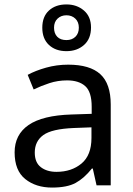

<svg xmlns="http://www.w3.org/2000/svg" viewBox="-20 -837 601 867"><path d="M288 -545Q386 -545 433 -502Q480 -459 480 -365V0H416L399 -76H395Q360 -32 321.5 -11Q283 10 215 10Q142 10 94 -28.5Q46 -67 46 -149Q46 -229 109 -272.5Q172 -316 303 -320L394 -323V-355Q394 -422 365 -448Q336 -474 283 -474Q241 -474 203 -461.5Q165 -449 132 -433L105 -499Q140 -518 188 -531.5Q236 -545 288 -545ZM314 -259Q214 -255 175.5 -227Q137 -199 137 -148Q137 -103 164.5 -82Q192 -61 235 -61Q303 -61 348 -98.5Q393 -136 393 -214V-262ZM280 -606Q231 -606 201 -634Q171 -662 171 -712Q171 -762 201 -789.5Q231 -817 280 -817Q327 -817 359 -789.5Q391 -762 391 -713Q391 -662 359.5 -634Q328 -606 280 -606ZM280 -656Q305 -656 320.5 -671Q336 -686 336 -712Q336 -738 320 -753Q304 -768 280 -768Q256 -768 240 -753Q224 -738 224 -712Q224 -686 238.5 -671Q253 -656 280 -656Z"/></svg>

Font: Noto Sans Tai Viet
Style: Regular
Weight: 400
Designer: Monotype Design Team
Foundry: Monotype Imaging Inc.
Version: Version 2.003; ttfautohint (v1.8.4.7-5d5b)